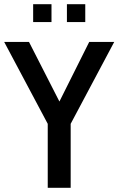

<svg xmlns="http://www.w3.org/2000/svg" viewBox="-25 -901 568 921"><path d="M523 -700 314 -307V0H204V-307L-5 -700H114L260 -414L403 -700ZM134 -881H222V-795H134ZM296 -881H384V-795H296Z"/></svg>

Font: Cabin Condensed SemiBold
Style: Regular
Weight: 600
Width: 3
Designer: Pablo Impallari
Foundry: Pablo Impallari. http://www.impallari.com Igino Marini. http://www.ikern.com
Version: Version 2.001